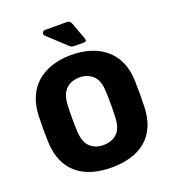

<svg xmlns="http://www.w3.org/2000/svg" viewBox="-161 -1025 1033 1155"><g transform="rotate(-20 356.0 -447.5)"><path d="M356 10Q287 10 231 -7Q175 -24 135.5 -58Q96 -92 73.5 -143Q51 -194 48 -262Q45 -348 48 -435Q51 -502 74 -553.5Q97 -605 137 -639.5Q177 -674 232.5 -692Q288 -710 356 -710Q424 -710 479.5 -692Q535 -674 575.5 -639.5Q616 -605 639 -553.5Q662 -502 664 -435Q667 -348 664 -262Q661 -194 639 -143Q617 -92 577 -58Q537 -24 481 -7Q425 10 356 10ZM356 -134Q409 -134 442.5 -165.5Q476 -197 478 -268Q480 -312 480 -350.5Q480 -389 478 -432Q476 -503 442 -534.5Q408 -566 356 -566Q304 -566 270.5 -534.5Q237 -503 234 -432Q232 -389 232 -350.5Q232 -312 234 -268Q237 -197 270 -165.5Q303 -134 356 -134ZM398 -754Q384 -754 377 -756.5Q370 -759 362 -767L248 -873Q239 -881 243 -893Q247 -905 261 -905H390Q403 -905 412 -902.5Q421 -900 427 -886L466 -781Q470 -772 470 -763Q470 -754 456 -754Z"/></g></svg>

Font: Fz Rubik
Style: Bold
Weight: 700
Designer: Hubert and Fischer
Foundry: Hubert and Fischer
Version: Vit hóa bi FontZin.com